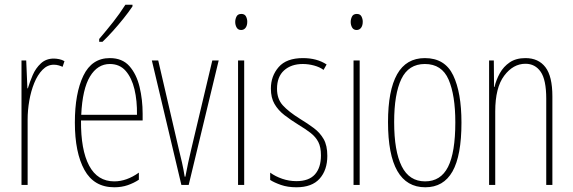

<svg xmlns="http://www.w3.org/2000/svg" viewBox="-20 -876 2428 813"><path d="M208 -628Q218 -628 230.5 -625.5Q243 -623 253 -617L245 -593Q239 -596 229 -599Q219 -602 208 -602Q181 -602 160 -580.5Q139 -559 125 -524.5Q111 -490 104 -449.5Q97 -409 97 -370V-93H71V-620H91L96 -502H98Q106 -529 118.5 -558Q131 -587 153 -607.5Q175 -628 208 -628Z M445 -630Q498 -630 528 -596Q558 -562 571 -508Q584 -454 584 -394V-366H323Q322 -241 357.5 -174.5Q393 -108 464 -108Q516 -108 568 -145V-115Q547 -101 521 -92Q495 -83 464 -83Q378 -83 337.5 -156.5Q297 -230 297 -357Q297 -481 333 -555.5Q369 -630 445 -630ZM445 -605Q393 -605 361 -552Q329 -499 324 -390H560Q561 -449 549.5 -497.5Q538 -546 512.5 -575.5Q487 -605 445 -605ZM541 -849Q525 -825 502.5 -797Q480 -769 457 -743.5Q434 -718 414 -699H400V-711Q434 -751 460 -784Q486 -817 511 -856H541Z M748 -93 623 -620H650L737 -245Q744 -217 750.5 -188.5Q757 -160 762 -128H765Q771 -159 777 -188Q783 -217 790 -245L879 -620H906L779 -93Z M1002 -817Q1016 -817 1021.5 -806.5Q1027 -796 1027 -784Q1027 -768 1020 -758.5Q1013 -749 1001 -749Q988 -749 982 -759.5Q976 -770 976 -783Q976 -795 981.5 -806Q987 -817 1002 -817ZM1014 -620V-93H988V-620Z M1366 -216Q1366 -156 1333.5 -119.5Q1301 -83 1235 -83Q1198 -83 1169.5 -93Q1141 -103 1124 -114V-145Q1146 -129 1175 -119Q1204 -109 1235 -109Q1288 -109 1313.5 -137.5Q1339 -166 1339 -218Q1339 -253 1328 -274.5Q1317 -296 1296 -312.5Q1275 -329 1245 -347Q1211 -368 1184.5 -388.5Q1158 -409 1142.5 -435.5Q1127 -462 1127 -501Q1127 -554 1160 -592Q1193 -630 1263 -630Q1322 -630 1363 -603L1350 -580Q1334 -592 1310 -598.5Q1286 -605 1262 -605Q1213 -605 1183 -578Q1153 -551 1153 -500Q1153 -457 1177.5 -430Q1202 -403 1250 -373Q1283 -353 1309 -333.5Q1335 -314 1350.5 -287Q1366 -260 1366 -216Z M1491 -817Q1505 -817 1510.5 -806.5Q1516 -796 1516 -784Q1516 -768 1509 -758.5Q1502 -749 1490 -749Q1477 -749 1471 -759.5Q1465 -770 1465 -783Q1465 -795 1470.5 -806Q1476 -817 1491 -817ZM1503 -620V-93H1477V-620Z M1934 -357Q1934 -217 1896 -150Q1858 -83 1781 -83Q1623 -83 1623 -359Q1623 -493 1661.5 -561.5Q1700 -630 1779 -630Q1864 -630 1899 -557Q1934 -484 1934 -357ZM1649 -359Q1649 -236 1681 -172Q1713 -108 1780 -108Q1846 -108 1877 -169Q1908 -230 1908 -358Q1908 -473 1879.5 -539Q1851 -605 1779 -605Q1710 -605 1679.5 -541.5Q1649 -478 1649 -359Z M2205 -630Q2260 -630 2289.5 -591.5Q2319 -553 2319 -468V-93H2293V-458Q2293 -538 2269.5 -572Q2246 -606 2205 -606Q2153 -606 2115 -555.5Q2077 -505 2077 -404V-93H2051V-620H2071L2072 -508H2074Q2081 -538 2096.5 -566Q2112 -594 2138.5 -612Q2165 -630 2205 -630Z"/></svg>

Font: Noto Sans Kannada UI ExtraCondensed Thin
Style: Regular
Weight: 100
Width: 2
Designer: Jelle Bosma - Monotype Design Team
Foundry: Monotype Imaging Inc.
Version: Version 2.005; ttfautohint (v1.8.4.7-5d5b)